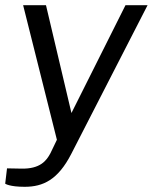

<svg xmlns="http://www.w3.org/2000/svg" viewBox="-39 -550 588 739"><path d="M56 169C127 169 184 142 235 43L529 -530H444L236 -115L138 -530H50L180 -12L155 40C140 68 116 101 42 99L-12 98L-19 157C-19 157 -3 169 56 169Z"/></svg>

Font: Cheyenne Sans
Style: Italic
Weight: 400
Italic angle: -8.13011°
Designer: The Public Sans project authors (U.S. Web Design System), Libre Franklin designed by Pablo Impallari and Rodrigo Fuenzal
Foundry: The Cheyenne Sans Project Authors
Version: Version 2.007